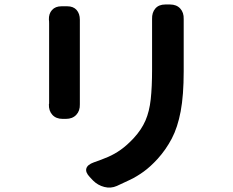

<svg xmlns="http://www.w3.org/2000/svg" viewBox="-20 -796 1040 856"><path d="M738 -776Q767 -776 783.5 -758Q800 -740 799 -711Q799 -706 799 -706Q799 -706 799 -701Q799 -696 799 -676Q799 -650 799 -613Q799 -576 799 -539.5Q799 -503 799 -478Q799 -371 785.5 -299.5Q772 -228 746 -178.5Q720 -129 683 -88Q650 -52 620 -30.5Q590 -9 561 5Q532 19 501 33Q474 45 445 37.5Q416 30 395 9L380 -7Q360 -28 365 -45Q370 -62 398 -72Q433 -84 462 -96.5Q491 -109 518.5 -128.5Q546 -148 576 -180Q611 -218 628.5 -258.5Q646 -299 652 -353.5Q658 -408 658 -486Q658 -512 658 -548Q658 -584 658 -619Q658 -654 658 -676Q658 -696 658 -701Q658 -706 658 -706Q658 -706 658 -711Q657 -740 672.5 -758Q688 -776 717 -776ZM280 -768Q307 -768 321.5 -751.5Q336 -735 336 -708Q336 -705 336 -699.5Q336 -694 336 -691Q336 -678 336 -645Q336 -612 336 -569.5Q336 -527 336 -483.5Q336 -440 336 -405Q336 -370 336 -353Q336 -334 336 -335Q336 -336 336 -331Q337 -302 320 -284Q303 -266 274 -266H259Q230 -266 213.5 -284Q197 -302 198 -331Q199 -335 199 -334Q199 -333 199 -336Q199 -339 199 -354Q199 -371 199 -406Q199 -441 199 -484.5Q199 -528 199 -570Q199 -612 199 -645Q199 -678 199 -691Q199 -704 198 -708Q197 -735 212 -751.5Q227 -768 254 -768Z"/></svg>

Font: Chiron GoRound TC
Style: Bold
Weight: 700
Designer: Ryoko NISHIZUKA 西塚涼子 (kana, bopomofo & ideographs); Paul D. Hunt (Latin, Greek & Cyrillic); Sandoll Communications 산돌커뮤니
Foundry: Adobe
Version: Version 1.000;hotconv 1.1.1;makeotfexe 2.6.0